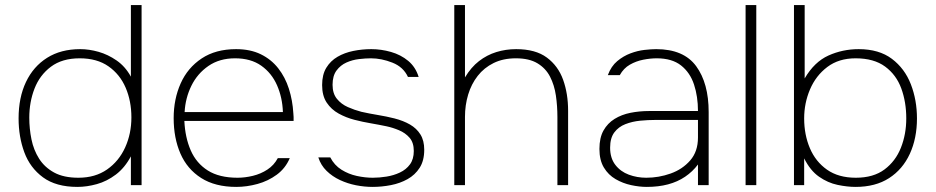

<svg xmlns="http://www.w3.org/2000/svg" viewBox="-20 -727 3674 754"><path d="M284 7Q200 7 149 -30.5Q98 -68 75.5 -129Q53 -190 53 -262Q53 -344 82 -405Q111 -466 165 -500Q219 -534 295 -534Q330 -534 367 -523.5Q404 -513 438 -489.5Q472 -466 494 -426V-707H536V0H494V-113Q470 -68 435 -41.5Q400 -15 360.5 -4Q321 7 284 7ZM288 -29Q354 -29 400.5 -61.5Q447 -94 471.5 -148Q496 -202 496 -266Q496 -330 473.5 -382.5Q451 -435 406 -466.5Q361 -498 293 -498Q224 -498 180 -465Q136 -432 115.5 -379Q95 -326 95 -265Q95 -222 103.5 -180Q112 -138 133.5 -104Q155 -70 192.5 -49.5Q230 -29 288 -29Z M908 7Q825 7 770 -28Q715 -63 688.5 -124Q662 -185 662 -263Q662 -338 689.5 -399.5Q717 -461 772 -497.5Q827 -534 907 -534Q963 -534 1004 -514Q1045 -494 1072.5 -459Q1100 -424 1114.5 -378.5Q1129 -333 1132 -282Q1133 -275 1133 -267.5Q1133 -260 1133 -252H704Q707 -187 729 -136.5Q751 -86 796 -57.5Q841 -29 913 -29Q942 -29 973 -36.5Q1004 -44 1030 -61Q1056 -78 1071 -106H1118Q1101 -66 1067 -41Q1033 -16 991 -4.5Q949 7 908 7ZM705 -287H1091Q1089 -344 1068 -392Q1047 -440 1006 -469Q965 -498 903 -498Q842 -498 798.5 -468Q755 -438 731.5 -390Q708 -342 705 -287Z M1443 7Q1411 7 1378 0.5Q1345 -6 1315 -20Q1285 -34 1262.5 -56Q1240 -78 1230 -109H1277Q1293 -78 1321 -60.5Q1349 -43 1381.5 -36Q1414 -29 1444 -29Q1470 -29 1498 -33.5Q1526 -38 1550.5 -49.5Q1575 -61 1590 -81.5Q1605 -102 1605 -134Q1605 -167 1588.5 -186Q1572 -205 1547 -215.5Q1522 -226 1498 -231Q1484 -234 1468 -237Q1452 -240 1435 -243Q1405 -248 1372 -256.5Q1339 -265 1310 -281Q1281 -297 1263 -324Q1245 -351 1245 -393Q1245 -434 1261.5 -461Q1278 -488 1305.5 -504Q1333 -520 1367.5 -527Q1402 -534 1438 -534Q1477 -534 1515.5 -523Q1554 -512 1583 -488Q1612 -464 1624 -425H1582Q1564 -464 1521 -481Q1478 -498 1437 -498Q1416 -498 1390 -495Q1364 -492 1340.5 -481.5Q1317 -471 1301.5 -450Q1286 -429 1286 -394Q1286 -360 1303 -339Q1320 -318 1346 -306.5Q1372 -295 1399 -288Q1430 -281 1463.5 -275.5Q1497 -270 1529 -262Q1564 -253 1590 -238Q1616 -223 1631 -199Q1646 -175 1646 -139Q1646 -96 1628 -68Q1610 -40 1580.5 -23.5Q1551 -7 1515 0Q1479 7 1443 7Z M1764 0V-707H1806V-423Q1830 -463 1861 -487Q1892 -511 1929 -522.5Q1966 -534 2007 -534Q2083 -534 2127.5 -501Q2172 -468 2191.5 -413.5Q2211 -359 2211 -292V0H2169V-267Q2169 -311 2163 -352Q2157 -393 2140 -426Q2123 -459 2090.5 -478.5Q2058 -498 2006 -498Q1956 -498 1918.5 -479.5Q1881 -461 1856 -429Q1831 -397 1818.5 -355.5Q1806 -314 1806 -268V0Z M2520 7Q2491 7 2458.5 0Q2426 -7 2397.5 -23.5Q2369 -40 2351.5 -69Q2334 -98 2334 -142Q2334 -186 2350 -214.5Q2366 -243 2393.5 -260Q2421 -277 2456 -284Q2491 -291 2529 -291H2721Q2721 -348 2705.5 -395Q2690 -442 2654.5 -470Q2619 -498 2559 -498Q2534 -498 2506 -492.5Q2478 -487 2453.5 -473Q2429 -459 2414 -432H2367Q2380 -467 2404 -487Q2428 -507 2456 -517.5Q2484 -528 2511 -531Q2538 -534 2557 -534Q2665 -534 2714 -467Q2763 -400 2763 -287V0H2721V-81Q2700 -53 2670.5 -33Q2641 -13 2603.5 -3Q2566 7 2520 7ZM2518 -29Q2567 -29 2613.5 -45.5Q2660 -62 2690.5 -97Q2721 -132 2721 -187V-256H2554Q2525 -256 2494 -253Q2463 -250 2436 -239.5Q2409 -229 2392.5 -207Q2376 -185 2376 -147Q2376 -106 2396.5 -79.5Q2417 -53 2449.5 -41Q2482 -29 2518 -29Z M2908 0V-707H2950V0Z M3340 7Q3307 7 3269 -1Q3231 -9 3196.5 -33Q3162 -57 3138 -105V0H3098V-707H3140V-419Q3178 -484 3233.5 -509Q3289 -534 3352 -534Q3432 -534 3482.5 -496Q3533 -458 3557 -396Q3581 -334 3581 -262Q3581 -184 3553 -123Q3525 -62 3471.5 -27.5Q3418 7 3340 7ZM3341 -29Q3410 -29 3453.5 -61.5Q3497 -94 3518 -147Q3539 -200 3539 -262Q3539 -326 3519.5 -379.5Q3500 -433 3456 -465.5Q3412 -498 3340 -498Q3274 -498 3229 -464Q3184 -430 3161 -376Q3138 -322 3138 -262Q3138 -198 3160.5 -145Q3183 -92 3228 -60.5Q3273 -29 3341 -29Z"/></svg>

Font: Onest Thin
Style: Regular
Weight: 250
Designer: Dmitri Voloshin, Andrey Kudryavtsev
Foundry: Dmitri Voloshin, Andrey Kudryavtsev
Version: Version 1.000;gftools[0.9.33]